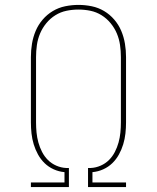

<svg xmlns="http://www.w3.org/2000/svg" viewBox="-20 -763 640 783"><path d="M106 0V-19H243V-61Q220 -63 199 -72.5Q178 -82 162 -97.5Q146 -113 135 -133Q124 -153 117.5 -174.5Q111 -196 108.5 -218.5Q106 -241 106 -264V-530Q106 -558 110.5 -585Q115 -612 125.5 -637Q136 -662 154 -683Q172 -704 195.5 -718Q219 -732 246 -737.5Q273 -743 300 -743Q327 -743 354 -737.5Q381 -732 404.5 -718Q428 -704 446 -683Q464 -662 474.5 -637Q485 -612 489.5 -585Q494 -558 494 -530V-264Q494 -241 491.5 -218.5Q489 -196 482.5 -174.5Q476 -153 465 -133Q454 -113 438 -97.5Q422 -82 401 -72.5Q380 -63 357 -61V-19H494V0H339V-78H351Q371 -79 390.5 -87.5Q410 -96 424.5 -110.5Q439 -125 448.5 -143.5Q458 -162 463.5 -182Q469 -202 471 -222.5Q473 -243 473 -264V-530Q473 -555 469.5 -579.5Q466 -604 456.5 -626.5Q447 -649 431 -668.5Q415 -688 394 -701Q373 -714 349 -719Q325 -724 300 -724Q275 -724 251 -719Q227 -714 206 -701Q185 -688 169 -668.5Q153 -649 143.5 -626.5Q134 -604 130.5 -579.5Q127 -555 127 -530V-264Q127 -243 129 -222.5Q131 -202 136.5 -182Q142 -162 151.5 -143.5Q161 -125 175.5 -110.5Q190 -96 209.5 -87.5Q229 -79 249 -78H261V0Z"/></svg>

Font: Iosevka Etoile Thin
Style: Regular
Weight: 100
Designer: Belleve Invis
Foundry: Belleve Invis
Version: Version 22.1.2; ttfautohint (v1.8.4)